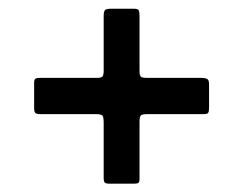

<svg xmlns="http://www.w3.org/2000/svg" viewBox="-20 -578 570 450"><path d="M323.5 -395.5H451.5Q461 -395.5 465.5 -393Q470 -390.5 470 -380.5V-326.5Q470 -317.5 468.2 -314Q466.5 -310.5 457.5 -310.5H325.5Q313.5 -310.5 310.2 -307.5Q307 -304.5 307 -292.5V-158Q307 -151 304 -149.2Q301 -147.5 294 -147.5H237Q228 -147.5 225.5 -150Q223 -152.5 223 -161.5V-290Q223 -302.5 220.5 -306.5Q218 -310.5 205 -310.5H75Q66 -310.5 63 -313.2Q60 -316 60 -325V-383.5Q60 -391.5 63 -393.5Q66 -395.5 74.5 -395.5H207.5Q217.5 -395.5 220.2 -398.8Q223 -402 223 -412.5V-540Q223 -550.5 225.8 -554Q228.5 -557.5 239.5 -557.5H294Q303 -557.5 305 -553.8Q307 -550 307 -540.5V-412.5Q307 -401.5 310 -398.5Q313 -395.5 323.5 -395.5Z"/></svg>

Font: Besley*
Style: Bold
Weight: 700
Designer: Owen Earl
Foundry: indestructible type*
Version: Version 2.000; ttfautohint (v1.8.3)